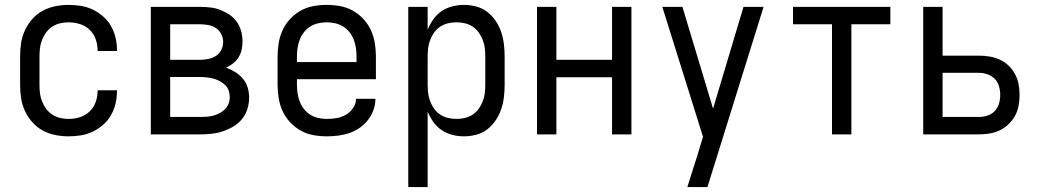

<svg xmlns="http://www.w3.org/2000/svg" viewBox="-20 -548 4240 783"><path d="M260 8Q232 8 205 2.5Q178 -3 154 -16Q130 -29 111.5 -50Q93 -71 81.5 -96Q70 -121 66 -148Q62 -175 62 -202V-318Q62 -345 66 -372Q70 -399 81.5 -424Q93 -449 111.5 -470Q130 -491 154 -504Q178 -517 205 -522.5Q232 -528 260 -528Q285 -528 310 -524Q335 -520 358 -509Q381 -498 400.5 -481Q420 -464 432.5 -442Q445 -420 451 -395Q457 -370 457 -345V-340H378V-343Q378 -366 370 -388.5Q362 -411 345 -427Q328 -443 305.5 -450Q283 -457 260 -457Q242 -457 225 -453Q208 -449 193.5 -439.5Q179 -430 168.5 -416Q158 -402 151.5 -385.5Q145 -369 143 -352Q141 -335 141 -318V-202Q141 -185 143 -168Q145 -151 151.5 -134.5Q158 -118 168.5 -104Q179 -90 193.5 -80.5Q208 -71 225 -67Q242 -63 260 -63Q283 -63 305.5 -70Q328 -77 345 -93Q362 -109 370 -131.5Q378 -154 378 -177V-180H457V-175Q457 -150 451 -125Q445 -100 432.5 -78Q420 -56 400.5 -39Q381 -22 358 -11Q335 0 310 4Q285 8 260 8Z M595 0V-520H796Q817 -520 838 -517.5Q859 -515 878.5 -507.5Q898 -500 916 -488Q934 -476 946 -458.5Q958 -441 963.5 -420.5Q969 -400 969 -379Q969 -362 965.5 -345.5Q962 -329 953 -314.5Q944 -300 930.5 -289.5Q917 -279 902 -272Q922 -265 939.5 -254Q957 -243 970.5 -227Q984 -211 990 -191Q996 -171 996 -150Q996 -127 989 -104Q982 -81 967 -62.5Q952 -44 931.5 -32Q911 -20 888.5 -12.5Q866 -5 842.5 -2.5Q819 0 796 0ZM674 -304H796Q812 -304 829 -307.5Q846 -311 860.5 -320Q875 -329 882.5 -344.5Q890 -360 890 -377Q890 -394 882 -409.5Q874 -425 860 -434Q846 -443 829 -446Q812 -449 796 -449H674ZM674 -71H796Q809 -71 823 -72Q837 -73 850 -76.5Q863 -80 875.5 -86.5Q888 -93 897.5 -102.5Q907 -112 912 -125Q917 -138 917 -152Q917 -166 912.5 -179Q908 -192 898 -201.5Q888 -211 875.5 -217.5Q863 -224 850 -227.5Q837 -231 823 -232.5Q809 -234 796 -234H674Z M1313 8Q1285 8 1257.5 3Q1230 -2 1206 -15.5Q1182 -29 1163 -49.5Q1144 -70 1132.5 -95Q1121 -120 1116.5 -147.5Q1112 -175 1112 -202V-318Q1112 -345 1116.5 -372.5Q1121 -400 1132.5 -425Q1144 -450 1163 -470.5Q1182 -491 1206 -504.5Q1230 -518 1257.5 -523Q1285 -528 1312 -528Q1340 -528 1367.5 -523Q1395 -518 1419 -504.5Q1443 -491 1462 -470.5Q1481 -450 1492.5 -425Q1504 -400 1508.5 -372.5Q1513 -345 1513 -318V-225H1191V-202Q1191 -185 1193.5 -167.5Q1196 -150 1202.5 -133.5Q1209 -117 1220 -103Q1231 -89 1245.5 -80Q1260 -71 1277.5 -67Q1295 -63 1313 -63Q1333 -63 1353 -66.5Q1373 -70 1390.5 -80Q1408 -90 1420 -107.5Q1432 -125 1432 -145H1511Q1511 -122 1503 -99.5Q1495 -77 1480.5 -58.5Q1466 -40 1446.5 -26.5Q1427 -13 1405 -5.5Q1383 2 1359.5 5Q1336 8 1313 8ZM1191 -295H1434V-318Q1434 -335 1431.5 -352.5Q1429 -370 1422.5 -386.5Q1416 -403 1405 -417Q1394 -431 1379.5 -440Q1365 -449 1347.5 -453Q1330 -457 1313 -457Q1295 -457 1277.5 -453Q1260 -449 1245.5 -440Q1231 -431 1220 -417Q1209 -403 1202.5 -386.5Q1196 -370 1193.5 -352.5Q1191 -335 1191 -318Z M1645 215V-520H1724V-427Q1733 -449 1747 -469Q1761 -489 1781 -502.5Q1801 -516 1824.5 -522Q1848 -528 1872 -528Q1897 -528 1922 -521.5Q1947 -515 1967 -499.5Q1987 -484 2001.5 -462.5Q2016 -441 2024 -417Q2032 -393 2035 -368Q2038 -343 2038 -318V-202Q2038 -177 2035 -152Q2032 -127 2024 -103Q2016 -79 2001.5 -57.5Q1987 -36 1967 -20.5Q1947 -5 1922 1.5Q1897 8 1872 8Q1848 8 1824.5 2Q1801 -4 1781 -17.5Q1761 -31 1747 -51Q1733 -71 1724 -93V215ZM1842 -63Q1859 -63 1876 -67Q1893 -71 1907.5 -80.5Q1922 -90 1932 -104Q1942 -118 1948.5 -134.5Q1955 -151 1957 -168Q1959 -185 1959 -202V-318Q1959 -335 1957 -352Q1955 -369 1948.5 -385.5Q1942 -402 1932 -416Q1922 -430 1907.5 -439.5Q1893 -449 1876 -453Q1859 -457 1842 -457Q1824 -457 1807 -453Q1790 -449 1775.5 -439.5Q1761 -430 1751 -416Q1741 -402 1734.5 -385.5Q1728 -369 1726 -352Q1724 -335 1724 -318V-202Q1724 -185 1726 -168Q1728 -151 1734.5 -134.5Q1741 -118 1751 -104Q1761 -90 1775.5 -80.5Q1790 -71 1807 -67Q1824 -63 1842 -63Z M2170 0V-520H2249V-304H2476V-520H2555V0H2476V-233H2249V0Z M2783 215Q2793 183 2803 151.5Q2813 120 2823 89L2847 10L2681 -520H2763L2888 -105L3012 -520H3094L2865 215Z M3373 0V-449H3214V-520H3611V-449H3452V0Z M3745 0V-520H3824V-321H3972Q3994 -321 4015.5 -317.5Q4037 -314 4057 -305Q4077 -296 4093 -280.5Q4109 -265 4119.5 -245.5Q4130 -226 4134 -204.5Q4138 -183 4138 -161Q4138 -139 4134 -117Q4130 -95 4119.5 -76Q4109 -57 4093 -41.5Q4077 -26 4057 -16.5Q4037 -7 4015.5 -3.5Q3994 0 3972 0ZM3972 -71Q3990 -71 4007 -76.5Q4024 -82 4036.5 -95Q4049 -108 4054 -125.5Q4059 -143 4059 -161Q4059 -179 4054 -196.5Q4049 -214 4036.5 -226.5Q4024 -239 4007 -245Q3990 -251 3972 -251H3824V-71Z"/></svg>

Font: Iosevka Pride
Style: Regular
Weight: 400
Monospace: yes
Designer: Belleve Invis
Foundry: Belleve Invis
Version: Version 30.3.1; ttfautohint (v1.8.4)